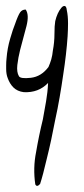

<svg xmlns="http://www.w3.org/2000/svg" viewBox="-23 -681 278 635"><path d="M136 -406.6C135.1 -386.3 132.9 -366.1 129.4 -345.8C125.8 -325.6 122.3 -305.8 118.8 -286.4C110 -250.4 102.5 -214.3 96.4 -178.2C89.3 -143 88.4 -107.4 93.7 -71.3C97.2 -64.2 102.5 -64.7 109.6 -72.6C115.7 -91.1 123.2 -119.2 132 -157.1C141.7 -195.8 150.9 -238.5 159.7 -285.1C165 -308.9 169.8 -333.5 174.2 -359C178.6 -384.6 182.6 -409.6 186.1 -434.3C193.2 -480 198 -522.3 200.6 -561C201.5 -576 202 -590 202 -603.2C202 -620.8 200.6 -635.4 198 -646.8C197.1 -656.5 194.5 -661.3 190.1 -661.3C186.6 -661.3 183 -659.1 179.5 -654.7C170.7 -644.2 164.1 -629.6 159.7 -611.2C158 -601.5 157.1 -587.4 157.1 -568.9C157.1 -550.4 155.3 -532 151.8 -513.5C150.9 -503.8 149.2 -494.1 146.5 -484.4C143.9 -475.6 140.8 -467.3 137.3 -459.4C121.4 -438.2 102.1 -426.4 79.2 -423.7C56.3 -421.1 43.1 -422.8 39.6 -429C34.3 -437.8 32.6 -450.1 34.3 -466C36.1 -481.8 39.2 -498.5 43.6 -516.1C50.6 -543.4 57.6 -569.8 64.7 -595.3C70.8 -620 70 -638 62 -649.4C54.1 -649.4 48 -646.4 43.6 -640.2C39.2 -634 33.4 -620.8 26.4 -600.6C22 -590 16.7 -574.2 10.6 -553.1C4.4 -532 0.4 -510.4 -1.3 -488.4C-2.2 -480.5 -2.6 -472.6 -2.6 -464.6V-452.8C-2.6 -441.3 -0.9 -431.2 2.6 -422.4C7 -410.1 13.2 -400 21.1 -392C29.9 -383.2 41.4 -378 55.4 -376.2C88 -374.4 114.8 -384.6 136 -406.6Z"/></svg>

Font: Impossible
Style: Reguler
Weight: 400
Designer: Ahsan Design
Foundry: Designer
Version: Version 3.16.0